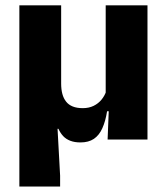

<svg xmlns="http://www.w3.org/2000/svg" viewBox="-20 -511 611 703"><path d="M520 -491.4V0H374L379 -126L367 -137.2V-491.4ZM203.9 -205Q203.9 -183.9 208.3 -167.3Q212.7 -150.7 222 -139Q231.2 -127.2 246.4 -121.1Q261.6 -115 283.1 -115Q305.6 -115 322.9 -123.5Q340.2 -132 351.9 -146.4Q363.6 -160.8 369.3 -178.2L397.1 -103.6H372.1Q366.2 -66.7 354.6 -41.2Q343.1 -15.7 323.8 -2.6Q304.4 10.5 274.6 10.5Q253.3 10.5 237.6 4.5Q221.9 -1.5 211.5 -12.5Q201.1 -23.6 194 -39.3H190.7L200.1 132.1V172H50.9V-491.4H203.9Z"/></svg>

Font: Anek Gujarati Medium
Style: Regular
Weight: 500
Designer: Mrunmayee Ghaisas (Gujarati), Yesha Goshar (Latin)
Foundry: Ek Type
Version: Version 1.003